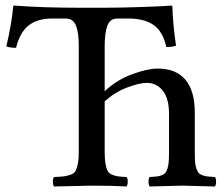

<svg xmlns="http://www.w3.org/2000/svg" viewBox="-20 -673 812 695"><path d="M358.9 -123Q358.9 -97.7 361.6 -81.8Q364.3 -65.9 368.7 -56.2Q373 -46.4 383.8 -41.5Q394.5 -36.6 405.5 -34.9Q416.5 -33.2 438 -32.2Q442.4 -27.8 442.4 -15.4Q442.4 -2.9 438 2Q388.2 -1 312 -1Q298.8 -1 175.8 2Q171.4 -2.9 171.4 -15.4Q171.4 -27.8 175.8 -32.2Q200.7 -33.2 213.1 -34.9Q225.6 -36.6 237.8 -41.5Q250 -46.4 254.6 -56.4Q259.3 -66.4 262.2 -82Q265.1 -97.7 265.1 -123V-506.8Q265.1 -556.2 254.6 -581.1Q244.1 -606 217.8 -606H168.9Q116.7 -606 84.7 -581.8Q52.7 -557.6 38.1 -500Q15.1 -500 2.9 -504.9Q22.5 -587.9 27.8 -649.9Q27.8 -652.8 32.2 -652.8Q133.8 -645 265.1 -645H359.9Q415.5 -645 494.4 -647.7Q573.2 -650.4 601.1 -652.8Q601.6 -652.8 602.8 -651.6Q604 -650.4 604 -649.9Q605.5 -587.4 617.2 -507.8Q606.4 -502.9 582 -502.9Q569.8 -559.1 536.1 -582.5Q502.4 -606 443.8 -606H404.8Q378.9 -606 368.9 -580.6Q358.9 -555.2 358.9 -503.9V-342.8Q403.3 -384.3 458.7 -404.5Q514.2 -424.8 550.8 -424.8Q617.2 -424.8 651.1 -384.5Q685.1 -344.2 685.1 -266.1V-124Q685.1 -102.1 686 -88.1Q687 -74.2 690.7 -63.7Q694.3 -53.2 698.5 -47.9Q702.6 -42.5 712.2 -38.8Q721.7 -35.2 731 -34.2Q740.2 -33.2 757.8 -32.2Q762.2 -27.8 762.2 -15.6Q762.2 -3.4 757.8 2Q652.3 -1 639.2 -1Q624.5 -1 522 2Q517.6 -3.4 517.6 -15.6Q517.6 -27.8 522 -32.2Q538.6 -33.2 547.6 -34.2Q556.6 -35.2 565.7 -38.8Q574.7 -42.5 578.9 -47.9Q583 -53.2 586.4 -63.7Q589.8 -74.2 590.8 -88.1Q591.8 -102.1 591.8 -124V-261.2Q591.8 -316.4 569.3 -344.7Q546.9 -373 511.2 -373Q484.4 -373 440.4 -356.4Q396.5 -339.8 358.9 -306.2Z"/></svg>

Font: Common Serif News
Style: Regular
Weight: 450
Designer: Philipp H. Poll, Khaled Hosny
Foundry: Stefan Peev, Context Ltd.
Version: Version 1.026